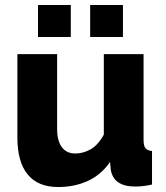

<svg xmlns="http://www.w3.org/2000/svg" viewBox="-20 -743 667 773"><path d="M133 -594V-723H265V-594ZM343 -594V-723H475V-594ZM214 10Q133 10 91.5 -40.5Q50 -91 50 -189V-525H210V-224Q210 -176 229 -150.5Q248 -125 283 -125Q315 -125 345 -142Q375 -159 398 -201V-525H558V-180Q558 -156 565.5 -146.5Q573 -137 592 -135V0Q569 5 553 6.5Q537 8 524 8Q438 8 426 -59L423 -91Q387 -39 333.5 -14.5Q280 10 214 10Z"/></svg>

Font: Oxford Sans
Style: Regular
Weight: 800
Designer: Matt McInerney, Pablo Impallari, Rodrigo Fuenzalida
Foundry: Matt McInerney, Pablo Impallari, Rodrigo Fuenzalida
Version: Version 3.000g; ttfautohint (v1.5) -l 8 -r 28 -G 28 -x 14 -D